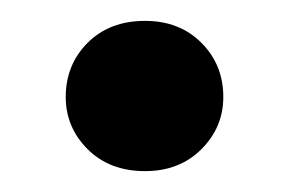

<svg xmlns="http://www.w3.org/2000/svg" viewBox="-20 -159 276 184"><path d="M119 5Q85 5 64 -16Q43 -37 43 -66Q43 -97 64 -118Q85 -139 119 -139Q152 -139 173 -118Q194 -97 194 -66Q194 -37 173 -16Q152 5 119 5Z"/></svg>

Font: DM Sans SemiBold
Style: Regular
Weight: 600
Designer: Colophon Foundry, Jonny Pinhorn
Foundry: Colophon Foundry
Version: Version 4.004; ttfautohint (v1.8.4.7-5d5b)